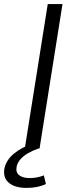

<svg xmlns="http://www.w3.org/2000/svg" viewBox="-38 -725 374 937"><path d="M83 0 195 -705H267L155 0ZM92 192Q34 192 4.5 166.5Q-25 141 -16 95Q-7 56 29 25.5Q65 -5 130 -28L149 0Q123 9 100 22Q77 35 62 52Q47 69 43 89Q38 116 55.5 130Q73 144 107 144Q124 144 141 141Q158 138 176 131L186 173Q168 182 144 187Q120 192 92 192Z"/></svg>

Font: Nunito Sans 10pt Expanded Light
Style: Italic
Weight: 300
Width: 7
Italic angle: -9°
Designer: Vernon Adams
Foundry: Vernon Adams
Version: Version 3.101;gftools[0.9.27]